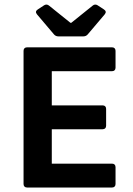

<svg xmlns="http://www.w3.org/2000/svg" viewBox="-20 -836 594 856"><path d="M144.5 -772.5 220.7 -682.6C225.6 -676.8 232.4 -673.8 240.2 -673.8H351.6C359.4 -673.8 366.2 -676.8 371.1 -682.6L447.3 -772.5C454.1 -781.2 452.1 -788.1 443.4 -793.9L415 -812.5C407.2 -817.4 399.4 -816.4 392.6 -810.5L297.9 -734.4H293.9L199.2 -810.5C192.4 -816.4 184.6 -817.4 176.8 -812.5L148.4 -793.9C139.6 -788.1 137.7 -781.2 144.5 -772.5ZM85 -609.4V-15.6C85 -5.9 90.8 0 100.6 0H479.5C489.3 0 495.1 -5.9 495.1 -15.6V-90.8C495.1 -100.6 489.3 -106.4 479.5 -106.4H210.9V-259.8H437.5C447.3 -259.8 453.1 -265.6 453.1 -275.4V-350.6C453.1 -360.4 447.3 -366.2 437.5 -366.2H210.9V-518.6H479.5C489.3 -518.6 495.1 -524.4 495.1 -534.2V-609.4C495.1 -619.1 489.3 -625 479.5 -625H100.6C90.8 -625 85 -619.1 85 -609.4Z"/></svg>

Font: Ed Sans Neue SemiBold
Style: Regular
Weight: 600
Designer: Stephen Hutchings
Version: Version 1.004;PS 001.004;hotconv 1.0.88;makeotf.lib2.5.64775